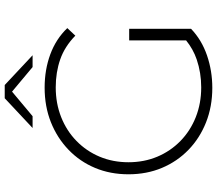

<svg xmlns="http://www.w3.org/2000/svg" viewBox="-73 -841 919 813"><g transform="rotate(-90 386.5 -434.5)"><path d="M421 5Q342 5 275 -21.5Q208 -48 158.5 -96Q109 -144 82 -208.5Q55 -273 55 -350Q55 -427 82 -491.5Q109 -556 159 -604Q209 -652 275.5 -678.5Q342 -705 422 -705Q498 -705 563 -681Q628 -657 674 -609L642 -575Q596 -620 541.5 -639Q487 -658 423 -658Q355 -658 297 -635Q239 -612 196 -570Q153 -528 129.5 -472Q106 -416 106 -350Q106 -284 129.5 -228Q153 -172 196 -130Q239 -88 297 -65Q355 -42 423 -42Q485 -42 541 -61Q585 -76 622 -106V-347H671V-85Q624 -40 558.5 -17.5Q493 5 421 5ZM251 -756 377 -874H433L559 -756H509L405 -843L301 -756Z"/></g></svg>

Font: Montserrat Z Light
Style: Regular
Weight: 300
Designer: Julieta Ulanovsky
Foundry: Julieta Ulanovsky
Version: Version 8.000